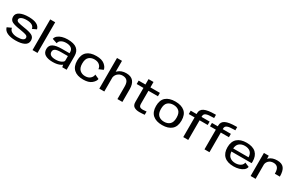

<svg xmlns="http://www.w3.org/2000/svg" viewBox="244 -2520 6537 4258"><g transform="rotate(30 3512.0 -391.0)"><path d="M360.5 5Q234.5 5 150.8 -33Q67 -71 46.5 -151L154.5 -200Q163.5 -138 219.8 -108Q276 -78 358 -78Q447.5 -78 492.5 -99.8Q537.5 -121.5 537.5 -160.5Q537.5 -204.5 488.5 -221.5Q439.5 -238.5 335.5 -255Q189 -275.5 121 -309Q53 -342.5 53 -427Q53 -510.5 137.2 -552.8Q221.5 -595 356.5 -595Q489 -595 562.2 -558.5Q635.5 -522 654 -447.5L550.5 -399.5Q541.5 -455 491.2 -483.8Q441 -512.5 354 -512.5Q269.5 -512.5 223.8 -488.5Q178 -464.5 178 -428.5Q178 -386.5 229.5 -371.2Q281 -356 380 -340.5Q524.5 -320 593.5 -285Q662.5 -250 662.5 -165.5Q662.5 -77 581.2 -36Q500 5 360.5 5Z M797 0V-785H924.5V0Z M1558 0 1548 -59Q1533.5 -47 1513.5 -36Q1436 6.5 1313 6.5Q1191 6.5 1120.2 -36Q1049.5 -78.5 1049.5 -174Q1049.5 -266.5 1123.5 -307.8Q1197.5 -349 1352 -349H1543V-375Q1543 -442.5 1496.8 -477Q1450.5 -511.5 1366 -511.5Q1293.5 -511.5 1242.5 -481.2Q1191.5 -451 1185 -398.5L1062 -440Q1071 -488.5 1112.5 -523.2Q1154 -558 1218 -576.8Q1282 -595.5 1358 -595.5Q1520.5 -595.5 1595.5 -533Q1670.5 -470.5 1670.5 -352V0ZM1543 -161V-276.5H1369Q1266 -276.5 1222.2 -252.5Q1178.5 -228.5 1178.5 -176Q1178.5 -126 1218.5 -98.8Q1258.5 -71.5 1341.5 -71.5Q1427.5 -71.5 1485.2 -100.8Q1543 -130 1543 -161Z M2093.5 6Q1936 6 1853.2 -70Q1770.5 -146 1770.5 -294Q1770.5 -446 1853.2 -520.5Q1936 -595 2093.5 -595Q2232.5 -595 2304.5 -536Q2376.5 -477 2385 -410L2275 -363Q2271.5 -424.5 2223.5 -466.2Q2175.5 -508 2093.5 -508Q2010 -508 1955.2 -459.5Q1900.5 -411 1900.5 -294Q1900.5 -181.5 1955.8 -131.2Q2011 -81 2093.5 -81Q2175.5 -81 2223.5 -124.5Q2271.5 -168 2275 -225.5L2385 -176Q2376.5 -113.5 2304.5 -53.8Q2232.5 6 2093.5 6Z M2507.5 0V-785H2635V-505Q2642.5 -512.5 2650.5 -520Q2730 -596 2859 -596Q2980 -596 3039 -526.8Q3098 -457.5 3098 -326.5V0H2971V-319.5Q2971 -422.5 2930.5 -465.8Q2890 -509 2814.5 -509Q2737.5 -509 2685 -457.5Q2644.5 -417.5 2635 -360.5V0Z M3535.5 7Q3451 7 3399.2 -25.8Q3347.5 -58.5 3347.5 -145V-503H3174V-590H3347.5V-728.5H3475V-590H3718V-503H3475V-175Q3475 -115.5 3500.2 -96Q3525.5 -76.5 3575.5 -76.5Q3617.5 -77 3669.5 -84V-1Q3594 7 3535.5 7Z M4115 5Q3959.5 5 3874 -70Q3788.5 -145 3788.5 -297Q3788.5 -449 3874 -522.8Q3959.5 -596.5 4115 -596.5Q4270.5 -596.5 4356 -522.8Q4441.5 -449 4441.5 -297Q4441.5 -145 4356 -70Q4270.5 5 4115 5ZM4115 -80.5Q4203 -80.5 4258.5 -130Q4314 -179.5 4314 -296Q4314 -413.5 4258.5 -462.5Q4203 -511.5 4115 -511.5Q4027.5 -511.5 3971.8 -462.5Q3916 -413.5 3916 -296Q3916 -179.5 3971.8 -130Q4027.5 -80.5 4115 -80.5Z M4657 0V-503.5H4507.5V-590H4658L4657 -611Q4657 -706.5 4742.8 -748.5Q4828.5 -790.5 5014 -790.5H5038.5V-707.5H5012.5Q4885.5 -707.5 4835 -685.2Q4784.5 -663 4784.5 -610.5L4784 -590H4992V-503.5H4784.5V0ZM5200.5 0V-503.5H5051V-590H5201.5L5200.5 -611Q5200.5 -706.5 5286.2 -748.5Q5372 -790.5 5557.5 -790.5H5582V-707.5H5556Q5429 -707.5 5378.5 -685.2Q5328 -663 5328 -610.5L5327.5 -590H5535.5V-503.5H5328V0Z M5944 6Q5784 6 5701 -71.5Q5618 -149 5618 -294.5Q5618 -444 5702.8 -519.8Q5787.5 -595.5 5941 -595.5Q6100 -595.5 6180.8 -519Q6261.5 -442.5 6261.5 -297.5Q6261.5 -274 6258.5 -257H5741.5Q5749.5 -169 5795.5 -126.5Q5851 -75.5 5944.5 -75.5Q5991.5 -75.5 6032.8 -90Q6074 -104.5 6101 -132Q6128 -159.5 6132.5 -198L6243.5 -152.5Q6234.5 -100.5 6190.2 -65.2Q6146 -30 6080.8 -12Q6015.5 6 5944 6ZM5741.5 -335.5H6135.5Q6132 -426.5 6083 -469.5Q6030 -515.5 5941 -515.5Q5853.5 -515.5 5797 -466.5Q5750 -425.5 5741.5 -335.5Z M6822.5 -311.5Q6822.5 -423 6785 -465.5Q6747.5 -508 6679 -508Q6600 -508 6554.5 -461.5Q6514 -420.5 6509.5 -367V0H6382V-590H6506L6508 -511Q6518 -522.5 6530.5 -533.5Q6602 -595 6723.5 -595Q6844 -595 6897.2 -527.5Q6950.5 -460 6950.5 -311.5Z"/></g></svg>

Font: Anybody ExtraExpanded Medium
Style: Regular
Weight: 500
Width: 8
Designer: Tyler Finck
Foundry: Etcetera Type Company
Version: Version 1.010; ttfautohint (v1.8.3) -l 8 -r 50 -G 200 -x 14 